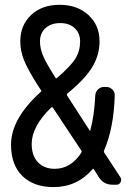

<svg xmlns="http://www.w3.org/2000/svg" viewBox="-20 -760 540 790"><path d="M190.4 -317.4Q110.4 -239.3 110.4 -168Q110.4 -119.1 136.2 -92.3Q162.1 -65.4 205.1 -65.4Q271.5 -65.4 314.5 -131.8Q317.4 -135.7 314.5 -140.6L197.3 -317.4Q194.3 -320.3 190.4 -317.4ZM144.5 -589.8Q144.5 -561.5 156.7 -531.7Q168.9 -502 208 -440.4Q210.9 -435.5 214.8 -439.5Q271.5 -488.3 290.5 -519.5Q309.6 -550.8 309.6 -589.8Q309.6 -623 287.6 -644Q265.6 -665 228 -665Q190.4 -665 167.5 -644.5Q144.5 -624 144.5 -589.8ZM25.4 -165Q25.4 -271.5 147.5 -381.8Q152.3 -385.7 148.4 -389.6L141.6 -399.4Q95.7 -470.7 79.6 -510.3Q63.5 -549.8 63.5 -589.8Q63.5 -656.2 107.9 -698.2Q152.3 -740.2 225.1 -740.2Q297.9 -740.2 343.8 -698.2Q389.6 -656.2 389.6 -589.8Q389.6 -534.2 359.9 -484.4Q330.1 -434.6 255.9 -374Q253.9 -372.1 255.9 -367.2L348.6 -223.6Q351.6 -220.7 351.6 -223.6Q368.2 -285.2 372.1 -368.2Q373 -381.8 383.3 -392.1Q393.6 -402.3 408.2 -402.3H417Q431.6 -402.3 442.4 -391.6Q453.1 -380.9 452.1 -366.2Q448.2 -233.4 408.2 -140.6Q406.2 -134.8 409.2 -131.8L475.6 -30.3Q481.4 -20.5 476.1 -10.3Q470.7 0 460 0H443.4Q407.2 0 387.7 -29.3L366.2 -63.5Q364.3 -67.4 360.4 -63.5Q296.9 9.8 200.2 9.8Q119.1 9.8 72.3 -35.6Q25.4 -81.1 25.4 -165Z"/></svg>

Font: Rounded-L Mgen+ 2m regular
Style: Regular
Weight: 400
Designer: [Source Han Sans]
Ryoko NISHIZUKA  (kana & ideographs); Paul D. Hunt (Latin, Greek & Cyrillic); Wenlong ZHANG  (bopomofo
Version: Version 1.059.20150602